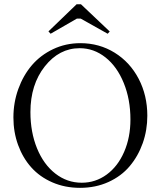

<svg xmlns="http://www.w3.org/2000/svg" viewBox="-20 -882 766 915"><path d="M221.2 -721.2 210.9 -732.4 345.2 -861.8H365.7L502.9 -731.9L493.2 -721.2L364.3 -793.5H346.7ZM361.3 13.2Q289.6 13.2 229.5 -12.9Q169.4 -39.1 128.9 -84.5Q88.4 -129.9 66.2 -191.2Q43.9 -252.4 43.9 -322.3Q43.9 -393.6 67.4 -458.3Q90.8 -522.9 131.8 -571Q172.9 -619.1 232.9 -647.7Q293 -676.3 362.8 -676.3Q453.1 -676.3 526.4 -630.9Q599.6 -585.4 640.9 -506.3Q682.1 -427.2 682.1 -330.6Q682.1 -261.7 660.2 -199.7Q638.2 -137.7 598.1 -90.1Q558.1 -42.5 496.8 -14.6Q435.5 13.2 361.3 13.2ZM369.6 -11.2Q435.1 -11.2 488.3 -50Q541.5 -88.9 571.5 -158Q601.6 -227.1 601.6 -312.5Q601.6 -408.2 569.8 -486.3Q538.1 -564.5 482.7 -608.4Q427.2 -652.3 359.9 -652.3Q262.2 -652.3 193.6 -565.7Q125 -479 125 -347.7Q125 -252 156.5 -175Q188 -98.1 243.9 -54.7Q299.8 -11.2 369.6 -11.2Z"/></svg>

Font: Elstob Light
Style: Regular
Weight: 300
Designer: Peter S. Baker
Version: Version 1.015